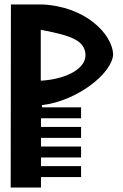

<svg xmlns="http://www.w3.org/2000/svg" viewBox="-20 -847 552 862"><path d="M28 -5H164V-52H344V-101H164V-140H344V-189H164V-228H344V-277H164V-316H344V-365H169L168 -375C326 -393 485 -518 488 -604C483 -695 363 -819 168 -827H29ZM163 -485V-713L169 -712C307 -686 360 -663 364 -601C364 -531 263 -491 168 -485Z"/></svg>

Font: Ny Stormning
Style: Fi
Weight: 300
Designer: Robert Jablonski, Mew Too
Foundry: Cannot Into Space Fonts
Version: Version 0.90